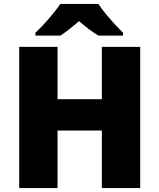

<svg xmlns="http://www.w3.org/2000/svg" viewBox="-20 -951 806 971"><path d="M689 0H495.1V-291H271V0H77.1V-713.9H271V-449.2H495.1V-713.9H689ZM478 -771Q437 -794.4 379.9 -844.2Q318.8 -792 285.2 -771H159.2V-785.2Q192.9 -816.9 229.7 -859.9Q266.6 -902.8 285.2 -931.2H477.1Q522.9 -864.3 602.1 -785.2V-771Z"/></svg>

Font: OpenSansExtrabold
Style: Regular
Weight: 800
Foundry: Ascender Corporation
Version: Version 1.10